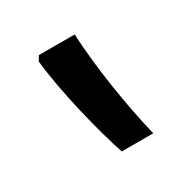

<svg xmlns="http://www.w3.org/2000/svg" viewBox="-71 -875 338 349"><g transform="rotate(-30 98.0 -700.5)"><path d="M50 -814 44 -804C51 -736 76 -637 93 -587H159C142 -658 129 -740 125 -814Z"/></g></svg>

Font: Noto Sans Armenian ExtraCondensed
Style: Regular
Weight: 400
Width: 2
Designer: Monotype Design Team
Foundry: Monotype Imaging Inc.
Version: Version 2.008